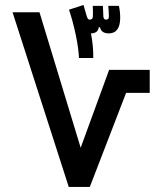

<svg xmlns="http://www.w3.org/2000/svg" viewBox="-20 -742 626 762"><path d="M252.9 0 29.8 -693.4H136.7L328.6 -62L266.1 -62.5L413.1 -464.8H574.2V-373.5H480.5L336.4 0ZM293.5 -511.7Q291.5 -552.2 280.5 -604.5Q269.5 -656.7 253.9 -703.6L311.5 -722.2L323.2 -681.2Q326.2 -671.4 328.6 -667.7Q331.1 -664.1 335.9 -664.1Q341.3 -664.1 344.7 -666.7Q348.1 -669.4 348.6 -676.3Q349.1 -683.1 348.9 -694.8Q348.6 -706.5 348.1 -718.8H388.2Q389.2 -710 389.4 -697Q389.6 -684.1 390.1 -676.8Q391.1 -669.4 393.8 -666.7Q396.5 -664.1 400.9 -664.1Q406.2 -664.1 409.2 -666.7Q412.1 -669.4 412.1 -678.7Q412.1 -687.5 411.4 -696.8Q410.6 -706.1 409.7 -718.8H451.7Q454.1 -709 455.6 -697Q457 -685.1 457 -670.9Q457 -641.1 445.6 -625.2Q434.1 -609.4 411.6 -609.4Q397.9 -609.4 388.7 -615.2Q379.4 -621.1 377 -633.8H372.1Q369.6 -619.1 360.6 -614.3Q351.6 -609.4 341.3 -609.4Q322.8 -609.4 317.1 -616.2Q311.5 -623 304.7 -635.3L329.1 -654.3Q339.4 -622.6 345 -586.2Q350.6 -549.8 350.1 -511.7Z"/></svg>

Font: Cascadia Code
Style: Regular
Weight: 400
Designer: Aaron Bell
Foundry: Saja Typeworks
Version: Version 2404.023